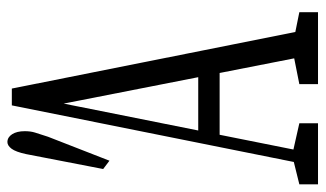

<svg xmlns="http://www.w3.org/2000/svg" viewBox="-208 -596 862 508"><g transform="rotate(-90 223.0 -342.0)"><path d="M29.8 -500 69.3 -704.1Q75.2 -731.4 83.5 -742.4Q91.8 -753.4 101.1 -753.4Q113.8 -753.4 121.8 -741Q129.9 -728.5 129.9 -707.5Q129.9 -691.9 126.2 -680.2Q122.6 -668.5 115.2 -646L51.8 -483.4ZM-10.7 68.4V19L60.1 1.5H73.2L150.9 19V68.4ZM35.6 68.4 198.2 -741.7H242.7L404.3 68.4H335L195.8 -640.6H210L206.5 -622.6L68.4 68.4ZM109.9 -191.9V-248.5H311V-191.9ZM254.4 68.4V19L342.3 1.5H358.4L444.8 19V68.4Z"/></g></svg>

Font: Scarab Serif
Style: Condensed
Weight: 400
Designer: John Roberts
Foundry: Scarab
Version: 1.0